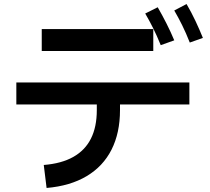

<svg xmlns="http://www.w3.org/2000/svg" viewBox="-20 -868 1040 952"><path d="M919 -459V-350H61V-459ZM211 64 197 -50Q285 -57 343.5 -90Q402 -123 431 -181Q460 -239 460 -322V-416H575V-322Q575 -209 533 -126Q491 -43 409.5 5.5Q328 54 211 64ZM740 -724V-615H187V-724ZM777 -644Q758 -691 739 -729Q720 -767 700 -801L762 -832Q785 -792 806 -750.5Q827 -709 844 -668ZM921 -657Q902 -705 883 -743.5Q864 -782 844 -816L905 -848Q929 -807 949 -764.5Q969 -722 986 -680Z"/></svg>

Font: Murecho Thin Medium
Style: Regular
Weight: 500
Version: Version 1.010